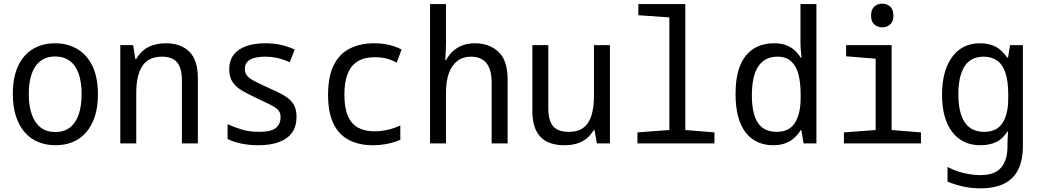

<svg xmlns="http://www.w3.org/2000/svg" viewBox="-20 -782 5670 1047"><path d="M283 10Q232 10 189 -7.5Q146 -25 115 -60.5Q84 -96 67 -148Q50 -200 50 -270Q50 -361 79 -422.5Q108 -484 160 -515Q212 -546 280 -546Q348 -546 401 -515Q454 -484 484 -422Q514 -360 514 -267Q514 -198 497 -146.5Q480 -95 449.5 -60Q419 -25 376.5 -7.5Q334 10 283 10ZM282 -62Q329 -62 361 -86.5Q393 -111 409 -157.5Q425 -204 425 -269Q425 -334 409 -380Q393 -426 360.5 -450Q328 -474 281 -474Q210 -474 173.5 -420.5Q137 -367 137 -269Q137 -204 153.5 -157.5Q170 -111 202 -86.5Q234 -62 282 -62Z M636 0V-536H706L718 -460H723Q739 -489 763 -508.5Q787 -528 818.5 -537Q850 -546 886 -546Q966 -546 1012.5 -500Q1059 -454 1059 -355V0H972V-343Q972 -410 946 -441.5Q920 -473 864 -473Q789 -473 756 -421.5Q723 -370 723 -276V0Z M1388 10Q1339 10 1296 1Q1253 -8 1221 -24V-105Q1255 -89 1297 -76Q1339 -63 1393 -63Q1458 -63 1484 -84Q1510 -105 1510 -143Q1510 -164 1500.5 -177.5Q1491 -191 1464.5 -205.5Q1438 -220 1387 -243Q1339 -266 1303.5 -286Q1268 -306 1249 -333.5Q1230 -361 1230 -404Q1230 -451 1253.5 -482.5Q1277 -514 1321.5 -530Q1366 -546 1428 -546Q1471 -546 1509 -538Q1547 -530 1587 -512L1560 -443Q1521 -460 1489.5 -466.5Q1458 -473 1427 -473Q1370 -473 1342.5 -456Q1315 -439 1315 -406Q1315 -384 1327.5 -369Q1340 -354 1368 -339.5Q1396 -325 1442 -304Q1491 -283 1525.5 -263.5Q1560 -244 1578.5 -217Q1597 -190 1597 -145Q1597 -94 1573.5 -60Q1550 -26 1503.5 -8Q1457 10 1388 10Z M2013 10Q1938 10 1883 -18.5Q1828 -47 1798.5 -107.5Q1769 -168 1769 -264Q1769 -367 1801 -429Q1833 -491 1890 -518.5Q1947 -546 2019 -546Q2063 -546 2100 -537.5Q2137 -529 2170 -512L2143 -440Q2113 -457 2085 -463.5Q2057 -470 2024 -470Q1967 -470 1930.5 -447.5Q1894 -425 1876 -380Q1858 -335 1858 -266Q1858 -195 1876.5 -151Q1895 -107 1931.5 -86.5Q1968 -66 2021 -66Q2061 -66 2097.5 -75Q2134 -84 2163 -98V-20Q2133 -6 2093.5 2Q2054 10 2013 10Z M2325 0V-760H2412V-540Q2412 -521 2410.5 -496.5Q2409 -472 2408 -455H2413Q2429 -485 2452 -505Q2475 -525 2504.5 -535.5Q2534 -546 2570 -546Q2648 -546 2698 -499.5Q2748 -453 2748 -350V0H2661V-332Q2661 -404 2632 -438.5Q2603 -473 2548 -473Q2505 -473 2474.5 -450Q2444 -427 2428 -383.5Q2412 -340 2412 -278V0Z M3058 10Q2970 10 2926.5 -36.5Q2883 -83 2883 -177V-536H2970V-192Q2970 -125 2996 -94Q3022 -63 3082 -63Q3132 -63 3162 -86Q3192 -109 3205.5 -153Q3219 -197 3219 -259V-536H3306V0H3235L3222 -72H3217Q3200 -43 3176.5 -25Q3153 -7 3123.5 1.5Q3094 10 3058 10Z M3456 0V-60L3630 -73V-687L3461 -699V-760H3717V-73L3876 -60V0Z M4196 10Q4150 10 4112 -7Q4074 -24 4046.5 -59Q4019 -94 4005 -147Q3991 -200 3991 -270Q3991 -360 4015 -421.5Q4039 -483 4086.5 -514.5Q4134 -546 4202 -546Q4238 -546 4265.5 -536Q4293 -526 4313 -508Q4333 -490 4346 -468H4351Q4350 -479 4348.5 -492.5Q4347 -506 4346 -520Q4345 -534 4345 -547V-760H4432V0H4362L4350 -72H4346Q4332 -49 4311 -30Q4290 -11 4262 -0.5Q4234 10 4196 10ZM4216 -63Q4284 -63 4315 -112.5Q4346 -162 4346 -247V-267Q4346 -329 4334.5 -375Q4323 -421 4295 -447Q4267 -473 4219 -473Q4151 -473 4115.5 -420.5Q4080 -368 4080 -261Q4080 -163 4112.5 -113Q4145 -63 4216 -63Z M4582 0V-60L4755 -73V-462L4594 -475V-536H4842V-73L5002 -60V0ZM4791 -633Q4765 -633 4747.5 -649Q4730 -665 4730 -697Q4730 -730 4747.5 -746Q4765 -762 4791 -762Q4817 -762 4834.5 -746Q4852 -730 4852 -697Q4852 -665 4834.5 -649Q4817 -633 4791 -633Z M5326 245Q5277 245 5231.5 235Q5186 225 5147 208V128Q5186 150 5235 161.5Q5284 173 5325 173Q5406 173 5440 131Q5474 89 5474 17V-5Q5474 -17 5475 -32Q5476 -47 5477 -65H5474Q5448 -24 5411.5 -7Q5375 10 5326 10Q5228 10 5172.5 -62.5Q5117 -135 5117 -265Q5117 -396 5172 -471Q5227 -546 5323 -546Q5373 -546 5409 -527.5Q5445 -509 5472 -468H5477L5488 -536H5558V14Q5558 90 5533 141.5Q5508 193 5456.5 219Q5405 245 5326 245ZM5347 -63Q5378 -63 5402.5 -73.5Q5427 -84 5443.5 -106.5Q5460 -129 5469 -163.5Q5478 -198 5478 -246V-267Q5478 -340 5462.5 -385.5Q5447 -431 5417 -452Q5387 -473 5344 -473Q5273 -473 5239.5 -419.5Q5206 -366 5206 -268Q5206 -168 5240.5 -115.5Q5275 -63 5347 -63Z"/></svg>

Font: Noto Sans Mono SemiCondensed
Style: Regular
Weight: 400
Width: 4
Designer: Monotype Design Team
Foundry: Monotype Imaging Inc.
Version: Version 2.010